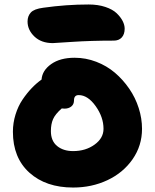

<svg xmlns="http://www.w3.org/2000/svg" viewBox="-20 -903 697 864"><path d="M217.8 -709Q166 -709 135 -738.5Q104 -768.1 104 -806.2Q104 -830.6 118.7 -846.7Q133.3 -862.8 174.8 -868.2Q277.8 -882.8 378.9 -882.8Q420.9 -882.8 453.9 -871.8Q486.8 -860.8 504.9 -843.5Q522.9 -826.2 532 -808.3Q541 -790.5 541 -773.9Q541 -749 528.1 -734.6Q515.1 -720.2 492.2 -720.2Q389.6 -720.2 305.2 -714.6Q220.7 -709 217.8 -709ZM309.1 -59.1Q186.5 -59.1 112.3 -126Q38.1 -192.9 38.1 -310.1Q38.1 -349.6 49.8 -387.5Q61.5 -425.3 81.3 -454.6Q101.1 -483.9 122.6 -506.3Q144 -528.8 167 -544.9Q169.9 -585.9 210.2 -614.5Q250.5 -643.1 315.9 -643.1Q366.2 -643.1 413.3 -625Q460.4 -606.9 497.1 -575.7Q533.7 -544.4 561.5 -503.9Q589.4 -463.4 604.2 -416.7Q619.1 -370.1 619.1 -323.2Q619.1 -247.6 576.7 -186.5Q534.2 -125.5 463.6 -92.3Q393.1 -59.1 309.1 -59.1ZM209 -313Q209 -269 236.8 -246.1Q264.6 -223.1 309.1 -223.1Q365.2 -223.1 405.5 -252.2Q445.8 -281.2 445.8 -323.2Q445.8 -376 410.4 -425.5Q375 -475.1 334 -475.1Q313 -475.1 313 -451.2Q313 -433.6 300.8 -423.8Q288.6 -414.1 270 -414.1Q268.1 -414.1 263.9 -414.6Q259.8 -415 257.8 -415Q228.5 -389.2 218.8 -366.9Q209 -344.7 209 -313Z"/></svg>

Font: Shantell Sans Irregular Bouncy
Style: Regular
Weight: 800
Designer: Stephen Nixon, Anya Danilova, Shantell Martin
Foundry: Arrow Type
Version: Version 1.006;[9816181b4]